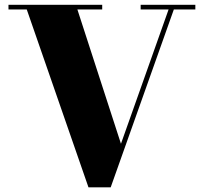

<svg xmlns="http://www.w3.org/2000/svg" viewBox="-20 -770 854 804"><path d="M798 -750V-730.5H708L443.5 14.5H350.5L92 -730.5H15.5V-750H408V-730.5H304L486.5 -168L686 -730.5H569V-750Z"/></svg>

Font: Bodoni Moda 11pt ExtraBold
Style: Regular
Weight: 800
Designer: Owen Earl
Foundry: indestructible type
Version: Version 2.004